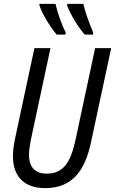

<svg xmlns="http://www.w3.org/2000/svg" viewBox="-20 -963 595 993"><path d="M418 -784H461L462 -795C442 -842 423 -893 411 -943H328L327 -935C343 -891 383 -824 418 -784ZM273 -784H318L320 -795C298 -837 278 -896 267 -943H184V-935C198 -891 240 -823 273 -784ZM213 10C356 10 420 -82 451 -229L555 -714H472L370 -237C344 -119 305 -65 222 -65C162 -65 130 -98 130 -162C130 -182 134 -211 139 -237L241 -714H158L57 -242C50 -209 47 -178 47 -154C47 -50 106 10 213 10Z"/></svg>

Font: Noto Sans Condensed
Style: Italic
Weight: 400
Width: 3
Italic angle: -12°
Designer: Monotype Design Team
Foundry: Monotype Imaging Inc.
Version: Version 2.013